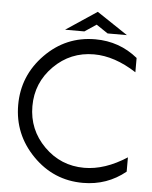

<svg xmlns="http://www.w3.org/2000/svg" viewBox="-53 -795 669 843"><g transform="rotate(5 281.0 -373.0)"><path d="M343.8 -62.5Q434.6 -62.5 531.2 -125V-62Q450.2 3.9 343.8 3.9Q214.4 3.9 122.8 -89.6Q31.2 -183.1 31.2 -312.5Q31.2 -441.9 122.8 -535.4Q214.4 -628.9 343.8 -628.9Q450.2 -628.9 531.2 -563V-500Q434.6 -562.5 343.8 -562.5Q240.2 -562.5 167 -489.3Q93.8 -416 93.8 -312.5Q93.8 -209 167 -135.7Q240.2 -62.5 343.8 -62.5ZM343.8 -693.4 292.5 -659.2H207.5L343.8 -750L480 -659.2H395Z"/></g></svg>

Font: Juliett
Style: Regular
Weight: 400
Designer: GGBotNet
Foundry: GGBotNet
Version: 0.60